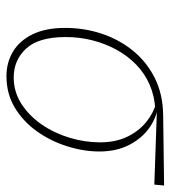

<svg xmlns="http://www.w3.org/2000/svg" viewBox="14 -542 540 609"><g transform="rotate(90 284.5 -238.0)"><path d="M222 12Q179 12 144.5 -8.5Q110 -29 89.5 -70.5Q69 -112 69 -174Q69 -235 87.5 -290.5Q106 -346 141.5 -389.5Q177 -433 228 -458.5Q279 -484 345 -485L569 -488L566 -457L335 -465L328 -460Q286 -458 250 -442.5Q214 -427 186 -400Q158 -373 138.5 -337.5Q119 -302 108.5 -261Q98 -220 98 -176Q98 -90 134.5 -50.5Q171 -11 226 -11Q272 -11 310 -35.5Q348 -60 375.5 -100Q403 -140 417.5 -188.5Q432 -237 432 -284Q432 -334 414.5 -370.5Q397 -407 368.5 -430.5Q340 -454 307 -463L312 -470Q352 -465 385.5 -441.5Q419 -418 440 -377.5Q461 -337 461 -283Q461 -233 444.5 -180.5Q428 -128 397 -84.5Q366 -41 322 -14.5Q278 12 222 12Z"/></g></svg>

Font: Source Serif 4 ExtraLight
Style: Italic
Weight: 250
Italic angle: -12°
Designer: Frank Grießhammer
Foundry: Adobe Systems Incorporated
Version: Version 4.004;hotconv 1.0.116;makeotfexe 2.5.65601